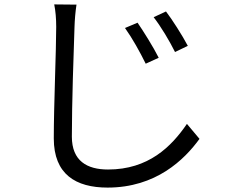

<svg xmlns="http://www.w3.org/2000/svg" viewBox="-20 -793 1040 871"><path d="M604 -690 547 -666C580 -620 615 -557 641 -504L700 -531C676 -579 629 -654 604 -690ZM733 -741 677 -715C711 -671 748 -609 774 -557L832 -585C808 -631 760 -706 733 -741ZM327 -772 226 -773C232 -744 235 -708 235 -671C235 -567 224 -313 224 -165C224 -2 324 58 468 58C687 58 816 -68 885 -163L828 -231C757 -127 653 -24 470 -24C375 -24 306 -63 306 -173C306 -322 314 -559 318 -671C319 -704 322 -739 327 -772Z"/></svg>

Font: Microsoft YaHei
Style: Regular
Weight: 400
Designer: Ryoko NISHIZUKA 西塚涼子 (kana, bopomofo & ideographs); Paul D. Hunt (Latin, Greek & Cyrillic); Sandoll Communications 산돌커뮤니
Foundry: Adobe
Version: Version 2.001;hotconv 1.0.111;makeotfexe 2.5.65597